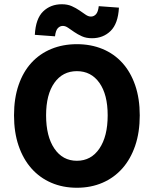

<svg xmlns="http://www.w3.org/2000/svg" viewBox="-20 -872 724 904"><path d="M342 12Q276 12 221.5 -11.5Q167 -35 128 -79Q89 -123 67.5 -186Q46 -249 46 -329Q46 -409 67.5 -471.5Q89 -534 128 -576.5Q167 -619 221.5 -641.5Q276 -664 342 -664Q408 -664 462.5 -641.5Q517 -619 556 -576Q595 -533 616.5 -470.5Q638 -408 638 -329Q638 -249 616.5 -186Q595 -123 556 -79Q517 -35 462.5 -11.5Q408 12 342 12ZM342 -115Q409 -115 448 -172.5Q487 -230 487 -329Q487 -427 448 -482Q409 -537 342 -537Q275 -537 236 -482Q197 -427 197 -329Q197 -230 236 -172.5Q275 -115 342 -115ZM413 -692Q386 -692 366 -701Q346 -710 330 -721Q314 -732 301 -741Q288 -750 276 -750Q262 -750 252 -739Q242 -728 239 -701L144 -708Q148 -784 183 -818Q218 -852 271 -852Q298 -852 318 -843Q338 -834 354 -823Q370 -812 383 -803Q396 -794 408 -794Q422 -794 432 -805Q442 -816 445 -843L540 -836Q536 -761 501 -726.5Q466 -692 413 -692Z"/></svg>

Font: TT Toshiba Sans
Style: Bold
Weight: 700
Designer: Paul D. Hunt
Foundry: Toshiba Corporation
Version: Version 2.020;PS 2.000;hotconv 1.0.86;makeotf.lib2.5.63406